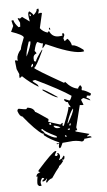

<svg xmlns="http://www.w3.org/2000/svg" viewBox="-61 -784 557 997"><g transform="rotate(-5 217.5 -285.5)"><path d="M215.8 -69.3 214.8 -76.2Q148.4 -108.4 145.5 -120.1L135.7 -116.2Q152.3 -104.5 154.3 -96.7Q194.3 -69.3 211.9 -69.3ZM260.7 -68.4 267.6 -70.3Q265.6 -77.1 259.8 -77.1H257.8ZM284.2 -102.5 287.1 -111.3 274.4 -108.4Q278.3 -102.5 282.2 -102.5ZM287.1 -124Q293 -126 293 -131.8V-137.7Q286.1 -134.8 286.1 -129.9ZM225.6 -117.2 238.3 -119.1Q235.4 -125 209 -131.8L203.1 -130.9Q208 -117.2 225.6 -117.2ZM192.4 -137.7 190.4 -148.4 179.7 -144.5Q183.6 -137.7 188.5 -137.7ZM276.4 -137.7 280.3 -138.7Q309.6 -188.5 312.5 -208L311.5 -211.9Q293.9 -192.4 276.4 -137.7ZM113.3 -443.4 118.2 -446.3Q125 -447.3 125 -455.1Q125 -460 124 -461.9Q117.2 -460.9 113.3 -443.4ZM95.7 -502Q122.1 -556.6 122.1 -576.2L121.1 -579.1L113.3 -578.1Q95.7 -526.4 95.7 -507.8ZM130.9 -709 136.7 -710 133.8 -719.7 128.9 -718.8ZM223.6 -12.7 221.7 -22.5 225.6 -43Q180.7 -61.5 149.4 -86.9L147.5 -96.7L142.6 -95.7Q108.4 -117.2 45.9 -194.3Q33.2 -194.3 23.4 -223.6Q23.4 -233.4 31.2 -235.4Q61.5 -229.5 69.3 -229.5L77.1 -237.3Q108.4 -232.4 114.3 -211.9Q118.2 -211.9 178.7 -169.9L180.7 -166L177.7 -154.3L239.3 -134.8Q248 -142.6 252.9 -142.6L250 -131.8L251 -127H256.8Q289.1 -207 289.1 -220.7L288.1 -222.7L299.8 -219.7L298.8 -225.6Q291 -234.4 288.1 -248H284.2Q278.3 -248 270.5 -257.8L269.5 -262.7L273.4 -264.6L296.9 -254.9Q303.7 -256.8 310.5 -278.3Q256.8 -315.4 128.9 -377L115.2 -374L117.2 -369.1Q140.6 -351.6 141.6 -348.1Q142.6 -344.7 144.5 -339.8Q102.5 -364.3 62.5 -402.3Q53.7 -394.5 49.8 -393.6Q48.8 -399.4 48.8 -406.2L49.8 -414.1L38.1 -441.4L33.2 -485.4L37.1 -487.3L48.8 -484.4L46.9 -493.2Q46.9 -517.6 69.3 -542Q69.3 -551.8 89.8 -602.5Q86.9 -616.2 26.4 -636.7L40 -666L33.2 -694.3L43 -696.3Q47.9 -677.7 67.4 -657.2L76.2 -659.2L77.1 -679.7L66.4 -702.1L69.3 -704.1Q76.2 -704.1 77.1 -700.2L89.8 -709L127.9 -681.6Q123 -709 123 -716.8Q123 -731.4 129.9 -734.4Q148.4 -720.7 149.4 -712.9Q168.9 -728.5 168.9 -742.2L177.7 -745.1L179.7 -735.4L174.8 -718.8L187.5 -721.7Q194.3 -721.7 194.3 -718.8L176.8 -642.6Q190.4 -624 214.8 -616.2L222.7 -624Q236.3 -591.8 268.6 -591.8Q279.3 -591.8 291 -593.8L289.1 -604.5L296.9 -606.4L300.8 -596.7L293.9 -579.1L298.8 -564.5L302.7 -566.4Q310.5 -573.2 315.4 -575.2Q331.1 -559.6 335 -539.1H338.9Q356.4 -539.1 392.6 -511.7L395.5 -502.9Q386.7 -501 377 -501Q323.2 -501 199.2 -557.6L182.6 -537.1L181.6 -542L186.5 -563.5L184.6 -562.5Q175.8 -562.5 158.2 -572.3Q148.4 -567.4 139.6 -527.3Q147.5 -518.6 148.4 -513.7Q130.9 -507.8 130.9 -490.2L131.8 -474.6L141.6 -471.7Q143.6 -485.4 178.7 -531.2L179.7 -527.3Q139.6 -441.4 128.9 -439.5Q131.8 -431.6 279.3 -347.7V-350.6Q279.3 -352.5 283.2 -353.5Q313.5 -317.4 347.7 -312.5Q347.7 -319.3 359.4 -330.1Q366.2 -322.3 367.2 -317.4Q365.2 -310.5 365.2 -306.6L366.2 -302.7Q382.8 -300.8 411.1 -282.2Q411.1 -271.5 404.3 -270.5Q397.5 -272.5 389.6 -272.5L386.7 -260.7Q395.5 -260.7 404.3 -250L405.3 -246.1L371.1 -261.7Q367.2 -261.7 357.4 -253.9L368.2 -226.6L362.3 -225.6L348.6 -226.6L320.3 -113.3L324.2 -98.6L313.5 -96.7L315.4 -91.8L385.7 -73.2Q377.9 -65.4 373 -65.4V-60.5L383.8 -61.5Q393.6 -61.5 395.5 -54.7L355.5 -49.8L356.4 -47.9Q356.4 -41 343.8 -37.1Q324.2 -43.9 296.9 -43.9Q291 -43.9 242.2 -39.1Q232.4 -15.6 229.5 -14.6Q226.6 -13.7 223.6 -12.7ZM212.9 -34.2 210.9 -38.1 221.7 -40 222.7 -36.1ZM240.2 -277.3H236.3Q223.6 -277.3 163.1 -319.3L162.1 -324.2Q171.9 -324.2 240.2 -277.3ZM225.6 -629.9 223.6 -639.6 228.5 -640.6 230.5 -630.9ZM110.4 173.8H102.5Q98.6 170.9 96.2 168Q93.8 165 93.8 157.2Q93.8 144.5 97.7 125L95.7 123L93.8 125L91.8 124Q92.8 116.2 97.7 110.4L114.3 101.6L105.5 99.6V92.8Q184.6 3.9 201.2 0Q204.1 0 207 2Q201.2 10.7 196.3 22.5Q202.1 26.4 205.1 26.4Q209 26.4 212.9 18.6L208 14.6L212.9 11.7L216.8 12.7Q223.6 21.5 223.6 27.3Q223.6 36.1 216.8 46.9L219.7 48.8Q222.7 44.9 231.4 42L242.2 27.3Q246.1 29.3 246.1 33.2Q246.1 42 241.2 48.8L236.3 45.9L232.4 50.8L238.3 53.7Q224.6 73.2 213.9 79.1L212.9 80.1Q212.9 82 213.9 83Q199.2 99.6 172.9 138.7Q155.3 143.6 143.6 160.2Q140.6 158.2 139.6 156.2Q139.6 152.3 146.5 139.6L144.5 138.7Q134.8 152.3 121.1 152.3L122.1 145.5Q127.9 142.6 131.8 136.7L128.9 134.8L121.1 132.8Q111.3 145.5 111.3 157.2Q111.3 164.1 115.2 171.9Z"/></g></svg>

Font: Blackcraft
Style: Regular
Weight: 400
Designer: GGBotNet
Foundry: GGBotNet
Version: 1.00